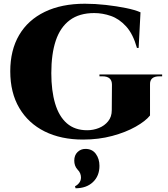

<svg xmlns="http://www.w3.org/2000/svg" viewBox="-20 -734 901 1029"><path d="M784 -280V-115Q760 -85 707 -55Q654 -25 581.5 -5.5Q509 14 425 14Q307 14 219.5 -29.5Q132 -73 83.5 -155Q35 -237 35 -352Q35 -465 82.5 -546Q130 -627 220 -670.5Q310 -714 435 -714Q490 -714 547.5 -707.5Q605 -701 654.5 -691Q704 -681 733 -668L723 -477H714Q693 -552 656 -592.5Q619 -633 574.5 -648.5Q530 -664 485 -664Q405 -664 354 -626Q303 -588 279 -516.5Q255 -445 255 -342Q255 -248 275.5 -179Q296 -110 338.5 -73Q381 -36 447 -36Q480 -36 510 -48Q540 -60 559.5 -84Q579 -108 579 -143L580 -280Q580 -325 529 -325H513V-335H849V-325H834Q782 -325 784 -280ZM378 127Q378 98 395.5 81Q413 64 438 64Q474 64 493.5 90.5Q513 117 513 155Q513 209 478 242Q443 275 385 275L382 264Q394 259 404 246.5Q414 234 414 217Q414 207 410 196Q406 185 395 174Q386 164 382 152Q378 140 378 127Z"/></svg>

Font: Cinzel Black
Style: Regular
Weight: 900
Designer: Natanael Gama
Version: Version 2.000